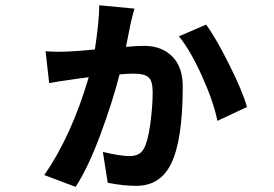

<svg xmlns="http://www.w3.org/2000/svg" viewBox="-20 -650 1040 730"><path d="M357.4 -629.9 491.2 -617.2Q489.3 -611.3 483.9 -590.3Q478.5 -569.3 476.6 -560.5Q475.6 -556.6 459 -471.7Q497.1 -475.6 528.3 -475.6Q594.7 -475.6 634.8 -435.5Q674.8 -395.5 674.8 -321.3Q674.8 -116.2 629.9 -26.4Q588.9 56.6 498 56.6Q448.2 56.6 389.6 44.9L371.1 -72.3Q437.5 -56.6 472.7 -56.6Q511.7 -56.6 526.4 -84Q542 -110.4 551.3 -177.7Q560.5 -245.1 560.5 -299.8Q560.5 -342.8 544.4 -356.4Q528.3 -370.1 489.3 -370.1Q468.8 -370.1 434.6 -367.2Q407.2 -259.8 360.8 -135.7Q314.5 -11.7 267.6 60.5L148.4 15.6Q252 -133.8 317.4 -356.4Q299.8 -354.5 273.4 -350.6Q247.1 -346.7 240.2 -345.7Q209 -341.8 167 -334L153.3 -455.1Q194.3 -452.1 238.3 -454.1Q270.5 -455.1 340.8 -461.9Q357.4 -573.2 357.4 -629.9ZM660.2 -511.7 763.7 -556.6Q800.8 -505.9 852.1 -403.3Q903.3 -300.8 918.9 -243.2L806.6 -190.4Q792 -263.7 747.1 -362.8Q702.1 -461.9 660.2 -511.7Z"/></svg>

Font: GenEi Gothic M Regular
Style: Bold
Weight: 700
Designer: o_tamon (Modified); [Source Han Sans]
Ryoko NISHIZUKA  (kana & ideographs); Paul D. Hunt (Latin, Greek & Cyrillic); Wenl
Version: Version 1.1a;Original Version 1.004